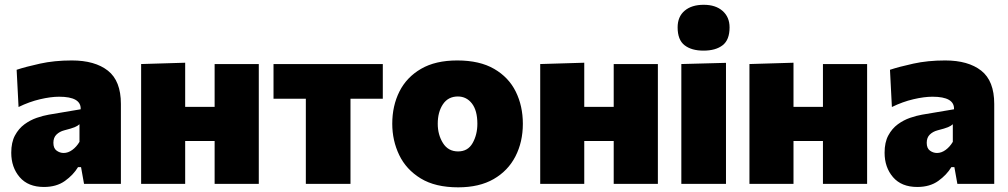

<svg xmlns="http://www.w3.org/2000/svg" viewBox="-20 -768 4212 802"><path d="M163.5 13Q97.5 13 62.2 -28Q27 -69 27 -130Q27 -173.5 42.5 -202.2Q58 -231 82.2 -248.8Q106.5 -266.5 133.5 -275.8Q160.5 -285 183.5 -289L317 -311.5Q319.5 -364 227 -364Q192.5 -364 147.5 -353.5Q102.5 -343 57.5 -321L49.5 -476.5Q87 -489 147 -502.2Q207 -515.5 280 -515.5Q376.5 -515.5 430.8 -472.8Q485 -430 485 -334V0H331L318.5 -70H306Q286.5 -37.5 251.2 -12.2Q216 13 163.5 13ZM246 -129Q264.5 -129 282 -141.8Q299.5 -154.5 312 -175.5V-249Q304.5 -242 292 -236.8Q279.5 -231.5 248 -223.5Q229 -218.5 216 -206Q203 -193.5 203 -171.5Q203 -148.5 216.5 -138.8Q230 -129 246 -129Z M569.5 0V-500.5L753.5 -506V-321.5H876.5V-500.5H1061V0H876.5V-179H753.5V0Z M1257.5 0V-355.5H1122.5V-500.5H1579V-355.5H1444V0Z M1894 14.5Q1798 14.5 1737.2 -22.8Q1676.5 -60 1647.5 -120.5Q1618.5 -181 1618.5 -251Q1618.5 -326 1648.5 -385.8Q1678.5 -445.5 1738.8 -480.5Q1799 -515.5 1890 -515.5Q1983.5 -515.5 2044.2 -480.2Q2105 -445 2134.5 -385Q2164 -325 2164 -251Q2164 -175 2133 -114.8Q2102 -54.5 2042 -20Q1982 14.5 1894 14.5ZM1893.5 -135.5Q1934.5 -135.5 1954.2 -170.5Q1974 -205.5 1974 -251Q1974 -306.5 1951.2 -335.8Q1928.5 -365 1892.5 -365Q1852 -365 1830.2 -332.5Q1808.5 -300 1808.5 -251Q1808.5 -205.5 1830.2 -170.5Q1852 -135.5 1893.5 -135.5Z M2236.5 0V-500.5L2420.5 -506V-321.5H2543.5V-500.5H2728V0H2543.5V-179H2420.5V0Z M2826 0V-500.5L3012.5 -505.5V0ZM2918.5 -556.5Q2868.5 -556.5 2839.5 -579Q2810.5 -601.5 2810.5 -653.5Q2810.5 -698.5 2839.8 -723.2Q2869 -748 2919.5 -748Q2969.5 -748 2998.5 -722.2Q3027.5 -696.5 3027.5 -653.5Q3027.5 -601.5 2998.5 -579Q2969.5 -556.5 2918.5 -556.5Z M3110.5 0V-500.5L3294.5 -506V-321.5H3417.5V-500.5H3602V0H3417.5V-179H3294.5V0Z M3811.5 13Q3745.5 13 3710.2 -28Q3675 -69 3675 -130Q3675 -173.5 3690.5 -202.2Q3706 -231 3730.2 -248.8Q3754.5 -266.5 3781.5 -275.8Q3808.5 -285 3831.5 -289L3965 -311.5Q3967.5 -364 3875 -364Q3840.5 -364 3795.5 -353.5Q3750.5 -343 3705.5 -321L3697.5 -476.5Q3735 -489 3795 -502.2Q3855 -515.5 3928 -515.5Q4024.5 -515.5 4078.8 -472.8Q4133 -430 4133 -334V0H3979L3966.5 -70H3954Q3934.5 -37.5 3899.2 -12.2Q3864 13 3811.5 13ZM3894 -129Q3912.5 -129 3930 -141.8Q3947.5 -154.5 3960 -175.5V-249Q3952.5 -242 3940 -236.8Q3927.5 -231.5 3896 -223.5Q3877 -218.5 3864 -206Q3851 -193.5 3851 -171.5Q3851 -148.5 3864.5 -138.8Q3878 -129 3894 -129Z"/></svg>

Font: Commissioner ExtraBold
Style: Regular
Weight: 800
Designer: Kostas Bartsokas
Foundry: Kostas Bartsokas
Version: Version 1.000; ttfautohint (v1.8.3)